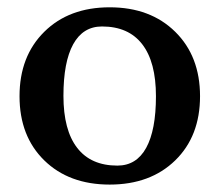

<svg xmlns="http://www.w3.org/2000/svg" viewBox="-20 -495 598 523"><path d="M299.8 -43.9Q351.6 -43.9 378.2 -92.3Q404.8 -140.6 404.8 -232.9Q404.8 -326.2 367.4 -374.5Q330.1 -422.9 257.8 -422.9Q206.1 -422.9 179.4 -374.5Q152.8 -326.2 152.8 -233.9Q152.8 -140.6 190.2 -92.3Q227.5 -43.9 299.8 -43.9ZM100.6 -408.4Q168 -475.1 278.8 -475.1Q389.6 -475.1 457.3 -408.4Q524.9 -341.8 524.9 -232.9Q524.9 -124 457.3 -58.1Q389.6 7.8 278.8 7.8Q168 7.8 100.6 -58.1Q33.2 -124 33.2 -232.9Q33.2 -341.8 100.6 -408.4Z"/></svg>

Font: Resagokr
Style: Bold
Weight: 600
Designer: gluk
Foundry: gluk
Version: Version 0.95